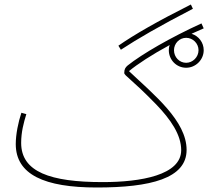

<svg xmlns="http://www.w3.org/2000/svg" viewBox="-20 -812 925 853"><path d="M517 -591C590 -639 690 -697 837 -773L828 -792C679 -717 576 -658 506 -609ZM410 21C648 21 809 -19 809 -146C809 -275 665 -390 553 -496C589 -526 656 -570 734 -612C731 -605 730 -597 730 -589C730 -546 764 -511 807 -511C849 -511 885 -546 885 -589C885 -623 863 -652 831 -662C849 -670 867 -678 885 -686L875 -708C737 -645 611 -572 547 -521C538 -513 532 -506 532 -488C532 -476 564 -461 672 -350C740 -280 785 -212 785 -145C785 -34 606 -3 436 -3C204 -3 74 -48 74 -177C74 -225 85 -266 97 -305L75 -311C61 -269 50 -215 50 -172C50 -36 178 21 410 21ZM807 -533C777 -533 753 -558 753 -589C753 -619 777 -644 807 -644C837 -644 862 -619 862 -589C862 -558 836 -533 807 -533Z"/></svg>

Font: Noto Sans Arabic UI Th
Style: Regular
Weight: 100
Designer: Monotype Design Team, Nadine Chahine and Nizar Qandah
Foundry: Monotype Imaging Inc.
Version: Version 2.010